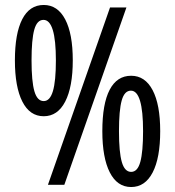

<svg xmlns="http://www.w3.org/2000/svg" viewBox="-20 -744 704 773"><path d="M273 -501Q273 -394 242.5 -335Q212 -276 156 -276Q100 -276 70 -335Q40 -394 40 -501Q40 -609 69.5 -666.5Q99 -724 156 -724Q212 -724 242.5 -666Q273 -608 273 -501ZM239 0H173L423 -714H489ZM107 -501Q107 -416 118.5 -376.5Q130 -337 156 -337Q181 -337 193 -377Q205 -417 205 -501Q205 -664 155 -664Q129 -664 118 -624.5Q107 -585 107 -501ZM625 -216Q625 -108 594.5 -49.5Q564 9 508 9Q452 9 422 -50Q392 -109 392 -216Q392 -326 421.5 -382.5Q451 -439 508 -439Q564 -439 594.5 -381Q625 -323 625 -216ZM459 -216Q459 -131 470.5 -91.5Q482 -52 508 -52Q534 -52 545 -92.5Q556 -133 556 -216Q556 -379 507 -379Q481 -379 470 -339.5Q459 -300 459 -216Z"/></svg>

Font: Noto Sans UI Cond
Style: Regular
Weight: 400
Width: 3
Designer: Monotype Design Team
Foundry: Monotype Imaging Inc.
Version: Version 1.001